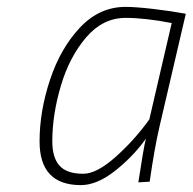

<svg xmlns="http://www.w3.org/2000/svg" viewBox="-20 -529 560 558"><path d="M95 -118Q95 -206 125.5 -297.5Q156 -389 212.5 -449Q269 -509 345 -509Q374 -509 425.5 -503Q477 -497 520 -489L444 -163Q429 -99 415 -1L382 1Q397 -98 404 -126Q368 -75 315 -33Q262 9 215 9Q95 9 95 -118ZM414 -182 479 -462Q402 -477 345 -477Q279 -477 230.5 -420.5Q182 -364 157 -280Q132 -196 132 -118Q132 -71 153 -47.5Q174 -24 222 -24Q261 -24 316 -73Q371 -122 414 -182Z"/></svg>

Font: Cairo ExtraLight
Style: Italic
Weight: 275
Italic angle: -13°
Designer: Mohamed Gaber, Accademia di Belle Arti di Urbino and others
Foundry: Kief Type Foundry, Accademia di Belle Arti di Urbino and others
Version: Version 3.011